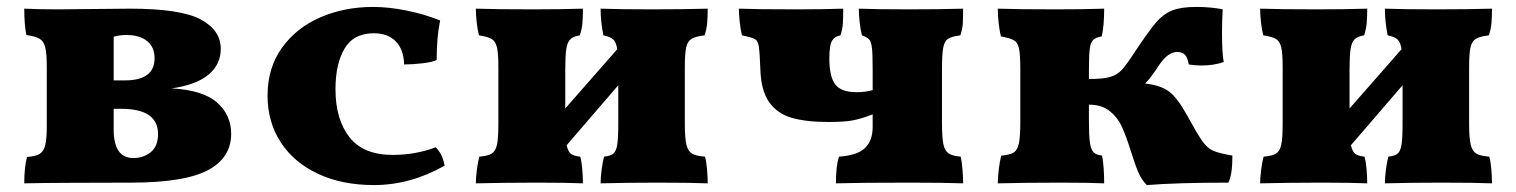

<svg xmlns="http://www.w3.org/2000/svg" viewBox="-20 -527 4375 554"><path d="M647 -141Q647 -71 579 -35.5Q511 0 357 0Q236 0 187 0.5Q138 1 113 1L50 2Q50 -45 58 -74Q83 -76 94.5 -83Q106 -90 110.5 -108Q115 -126 115 -164V-333Q115 -373 110.5 -390.5Q106 -408 94.5 -415Q83 -422 56 -426Q50 -456 50 -502Q94 -500 146 -500L355 -502Q501 -502 559 -471Q617 -440 617 -386Q617 -341 581.5 -311.5Q546 -282 475 -272Q566 -267 606.5 -231Q647 -195 647 -141ZM345 -426Q324 -426 308 -421V-295H340Q426 -295 426 -359Q426 -391 404.5 -408.5Q383 -426 345 -426ZM436 -140Q436 -213 330 -213H308V-153Q308 -71 365 -71Q394 -71 415 -88Q436 -105 436 -140Z M1240 -354Q1229 -348 1200 -344.5Q1171 -341 1146 -341Q1145 -384 1122 -407.5Q1099 -431 1059 -431Q1000 -431 974 -386.5Q948 -342 948 -270Q948 -183 988 -131.5Q1028 -80 1113 -80Q1179 -80 1237 -102Q1256 -85 1263 -49Q1164 7 1059 7Q967 7 897.5 -25.5Q828 -58 790 -116.5Q752 -175 752 -251Q752 -331 793.5 -389Q835 -447 904.5 -477Q974 -507 1056 -507Q1102 -507 1153.5 -496.5Q1205 -486 1250 -468Q1240 -421 1240 -354Z M2014 -75Q2018 -63 2020 -40Q2022 -17 2022 2Q1972 0 1876 0Q1793 0 1713 2Q1713 -14 1716 -37.5Q1719 -61 1723 -75Q1742 -77 1750 -84Q1758 -91 1761 -109.5Q1764 -128 1764 -170V-281L1615 -108Q1619 -90 1627 -83.5Q1635 -77 1654 -75Q1658 -63 1660 -40Q1662 -17 1662 2Q1616 0 1530 0Q1439 0 1353 2Q1353 -14 1356 -37.5Q1359 -61 1363 -75Q1388 -77 1399 -84Q1410 -91 1414 -109.5Q1418 -128 1418 -170V-333Q1418 -373 1414 -390Q1410 -407 1399.5 -414Q1389 -421 1362 -425Q1358 -440 1355.5 -462.5Q1353 -485 1353 -502Q1409 -500 1519 -500Q1596 -500 1662 -502Q1662 -478 1660.5 -460.5Q1659 -443 1653 -425Q1634 -422 1625.5 -413.5Q1617 -405 1614 -385.5Q1611 -366 1611 -325V-214L1761 -385Q1758 -405 1749.5 -413Q1741 -421 1721 -425Q1713 -465 1713 -502Q1765 -500 1865 -500Q1950 -500 2022 -502Q2022 -478 2020.5 -460.5Q2019 -443 2013 -425Q1987 -422 1975.5 -415Q1964 -408 1960 -390.5Q1956 -373 1956 -333V-170Q1956 -129 1960.5 -110Q1965 -91 1976.5 -84Q1988 -77 2014 -75Z M2752 -75Q2755 -63 2757 -40Q2759 -17 2759 2Q2707 0 2604 0Q2460 0 2392 2Q2392 -50 2401 -75Q2455 -79 2476.5 -100.5Q2498 -122 2498 -161V-197Q2467 -185 2442.5 -180Q2418 -175 2371 -175Q2306 -175 2264.5 -187Q2223 -199 2199.5 -232Q2176 -265 2174 -326Q2172 -377 2169.5 -393Q2167 -409 2158.5 -414Q2150 -419 2121 -425Q2117 -440 2114.5 -462.5Q2112 -485 2112 -502Q2164 -500 2277 -500Q2355 -500 2413 -502Q2413 -474 2412 -458.5Q2411 -443 2405 -425Q2388 -422 2380.5 -409Q2373 -396 2373 -358Q2373 -306 2390 -283.5Q2407 -261 2451 -261Q2478 -261 2498 -267V-326Q2498 -370 2496 -388Q2494 -406 2488 -413Q2482 -420 2467 -425Q2463 -440 2460.5 -462.5Q2458 -485 2458 -502Q2504 -500 2605 -500Q2693 -500 2759 -502Q2759 -474 2758 -458.5Q2757 -443 2751 -425Q2726 -422 2715.5 -415Q2705 -408 2701.5 -389Q2698 -370 2698 -326V-174Q2698 -130 2702 -111Q2706 -92 2717 -84.5Q2728 -77 2752 -75Z M3536 -78Q3536 -21 3524 0Q3378 0 3289 7Q3274 -8 3264.5 -30Q3255 -52 3243 -91Q3229 -135 3217 -161.5Q3205 -188 3182 -206.5Q3159 -225 3122 -225V-177Q3122 -134 3125 -114.5Q3128 -95 3135.5 -87.5Q3143 -80 3160 -78Q3166 -45 3166 2Q3126 0 3036 0Q2947 0 2859 2Q2859 -14 2862 -39Q2865 -64 2869 -78Q2894 -80 2905 -87Q2916 -94 2920 -113.5Q2924 -133 2924 -177V-326Q2924 -368 2920.5 -386Q2917 -404 2906 -410.5Q2895 -417 2868 -422Q2864 -438 2861.5 -461Q2859 -484 2859 -502Q2915 -500 3027 -500Q3106 -500 3166 -502Q3166 -453 3159 -422Q3142 -419 3134.5 -412Q3127 -405 3124.5 -386.5Q3122 -368 3122 -326V-299Q3163 -299 3183.5 -305Q3204 -311 3217.5 -326Q3231 -341 3257 -381Q3295 -438 3315.5 -462Q3336 -486 3361.5 -496.5Q3387 -507 3431 -507Q3475 -507 3508 -500Q3506 -466 3506 -432Q3506 -373 3511 -348Q3482 -338 3447 -338Q3428 -338 3410 -341Q3407 -360 3399.5 -368.5Q3392 -377 3377 -377Q3363 -377 3350 -367.5Q3337 -358 3323 -337Q3299 -300 3284 -286Q3329 -281 3353 -263Q3377 -245 3403 -198Q3435 -140 3449 -120Q3463 -100 3479.5 -92.5Q3496 -85 3536 -78Z M4277 -75Q4281 -63 4283 -40Q4285 -17 4285 2Q4235 0 4139 0Q4056 0 3976 2Q3976 -14 3979 -37.5Q3982 -61 3986 -75Q4005 -77 4013 -84Q4021 -91 4024 -109.5Q4027 -128 4027 -170V-281L3878 -108Q3882 -90 3890 -83.5Q3898 -77 3917 -75Q3921 -63 3923 -40Q3925 -17 3925 2Q3879 0 3793 0Q3702 0 3616 2Q3616 -14 3619 -37.5Q3622 -61 3626 -75Q3651 -77 3662 -84Q3673 -91 3677 -109.5Q3681 -128 3681 -170V-333Q3681 -373 3677 -390Q3673 -407 3662.5 -414Q3652 -421 3625 -425Q3621 -440 3618.5 -462.5Q3616 -485 3616 -502Q3672 -500 3782 -500Q3859 -500 3925 -502Q3925 -478 3923.5 -460.5Q3922 -443 3916 -425Q3897 -422 3888.5 -413.5Q3880 -405 3877 -385.5Q3874 -366 3874 -325V-214L4024 -385Q4021 -405 4012.5 -413Q4004 -421 3984 -425Q3976 -465 3976 -502Q4028 -500 4128 -500Q4213 -500 4285 -502Q4285 -478 4283.5 -460.5Q4282 -443 4276 -425Q4250 -422 4238.5 -415Q4227 -408 4223 -390.5Q4219 -373 4219 -333V-170Q4219 -129 4223.5 -110Q4228 -91 4239.5 -84Q4251 -77 4277 -75Z"/></svg>

Font: Vollkorn SC Black
Style: Regular
Weight: 900
Designer: Friedrich Althausen
Foundry: Friedrich Althausen
Version: Version 4.015